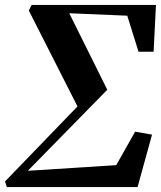

<svg xmlns="http://www.w3.org/2000/svg" viewBox="-32 -763 658 783"><path d="M85.5 -720 97 -743H604L594.5 -552H533L487 -699L250.5 -709L405.5 -397L81.5 -66.5L442 -89.5L519 -226L588 -214L529 0H-4L-11.5 -23L284 -329Z"/></svg>

Font: Merriweather 120pt
Style: Bold Italic
Weight: 700
Italic angle: -7.8°
Version: Version 2.101